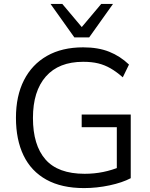

<svg xmlns="http://www.w3.org/2000/svg" viewBox="-20 -957 771 986"><path d="M411.6 8.9Q296.3 8.9 218.3 -34.3Q140.2 -77.5 101 -158.5Q61.9 -239.5 61.9 -352.1Q61.9 -464.1 103 -545Q144.1 -626 221.3 -670Q298.5 -713.9 407 -713.9Q484 -713.9 540.7 -691.3Q597.4 -668.7 642.4 -625.5L610.6 -559.9Q578 -588.6 547.7 -606Q517.4 -623.4 484.3 -631.5Q451.2 -639.6 407 -639.6Q282 -639.6 215.6 -564.3Q149.2 -489 149.2 -351.1Q149.2 -211.6 213.6 -138Q278.1 -64.5 414.5 -64.5Q463.9 -64.5 509.7 -73.8Q555.4 -83.1 597.5 -100.8L579.9 -56.3V-303.9H399.5V-368.7H651.4V-41.9Q608.2 -19.1 542.6 -5.1Q477 8.9 411.6 8.9ZM361.8 -765 239.4 -936.9H299.9L399.9 -818L499.9 -936.9H560.4L438 -765Z"/></svg>

Font: Mulish ExtraLight
Style: Regular
Weight: 200
Designer: Vernon Adams
Foundry: Vernon Adams
Version: Version 3.603